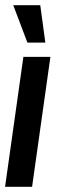

<svg xmlns="http://www.w3.org/2000/svg" viewBox="-30 -719 274 739"><path d="M60 -500H164L93.5 0H-10.5ZM21 -699H125L144.5 -555H75.5Z"/></svg>

Font: Urbanist SemiBold
Style: Italic
Weight: 600
Italic angle: -8°
Designer: Corey Hu
Foundry: Corey Hu
Version: Version 1.321; ttfautohint (v1.8.4.7-5d5b)